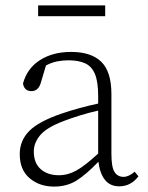

<svg xmlns="http://www.w3.org/2000/svg" viewBox="-20 -677 546 710"><path d="M421 12Q387 12 368 -12Q349 -36 344 -79Q300 -33 264 -10Q228 13 180 13Q126 13 89.5 -18Q53 -49 53 -107Q53 -157 88 -192.5Q123 -228 208 -257Q240 -268 275 -277.5Q310 -287 343 -294V-322Q343 -375 331 -403.5Q319 -432 294.5 -443Q270 -454 233 -454Q212 -454 191.5 -450Q171 -446 150 -435L131 -371Q122 -340 96 -340Q70 -340 65 -368Q80 -424 127.5 -454.5Q175 -485 243 -485Q317 -485 354.5 -448.5Q392 -412 392 -329V-108Q392 -59 403.5 -41Q415 -23 437 -23Q456 -23 478 -42L492 -25Q464 12 421 12ZM105 -117Q105 -74 130.5 -51.5Q156 -29 198 -29Q231 -29 262.5 -46.5Q294 -64 343 -109V-268Q311 -261 277 -250.5Q243 -240 217 -230Q153 -206 129 -177.5Q105 -149 105 -117ZM121 -617V-657H369V-617Z"/></svg>

Font: Source Serif Pro Light
Style: Regular
Weight: 300
Designer: Frank Grießhammer
Foundry: Adobe Systems Incorporated
Version: Version 3.001;hotconv 1.0.111;makeotfexe 2.5.65597